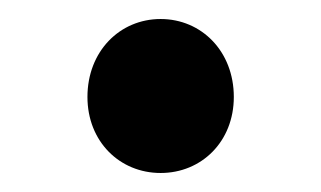

<svg xmlns="http://www.w3.org/2000/svg" viewBox="-20 -169 338 202"><path d="M149 13C192 13 226 -20 226 -67C226 -115 192 -149 149 -149C106 -149 72 -115 72 -67C72 -20 106 13 149 13Z"/></svg>

Font: Noto Sans HK Medium
Style: Regular
Weight: 500
Designer: Ryoko NISHIZUKA 西塚涼子 (kana, bopomofo & ideographs); Paul D. Hunt (Latin, Greek & Cyrillic); Sandoll Communications 산돌커뮤니
Foundry: Adobe
Version: Version 2.002;hotconv 1.0.116;makeotfexe 2.5.65601